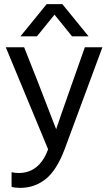

<svg xmlns="http://www.w3.org/2000/svg" viewBox="-20 -736 533 930"><path d="M206 -716H282L409 -560H329L244 -665L159 -560H79ZM213 -13 8 -507H97L163 -340L252 -110Q260 -136 332 -340L391 -507H476L293 -13Q254 90 200.5 132Q147 174 78 174Q52 174 36 169V98Q51 102 70 102Q171 102 213 -13Z"/></svg>

Font: Hind Regular
Style: Regular
Weight: 400
Designer: Manushi Parikh, Satya Rajpurohit
Foundry: Indian Type Foundry
Version: Version 1.201;PS 1.0;hotconv 1.0.78;makeotf.lib2.5.61930; tt